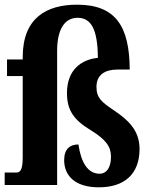

<svg xmlns="http://www.w3.org/2000/svg" viewBox="-21 -790 647 820"><path d="M401 10C511 10 575 -47 575 -154C575 -234 525 -279 465 -319C413 -354 391 -372 391 -419C391 -471 428 -493 481 -493H533C532 -678 473 -770 308 -770C177 -770 76 -713 76 -546V-536H9V-465H76V-118C76 -61 64 -53 47 -53H-1V0H223V-573C223 -669 258 -714 310 -714C367 -714 396 -668 397 -543C328 -536 265 -493 265 -393C265 -316 297 -276 368 -233C431 -194 453 -164 453 -121C453 -73 433 -48 405 -48C354 -48 325 -96 314 -173C279 -173 253 -155 253 -106C253 -41 298 10 401 10Z"/></svg>

Font: Noto Serif Devanagari ExtraCondensed ExtraBold
Style: Regular
Weight: 800
Width: 2
Designer: Universal Thirst, Indian Type Foundry and the Monotype Design Team
Foundry: Monotype Imaging Inc.
Version: Version 2.004